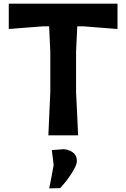

<svg xmlns="http://www.w3.org/2000/svg" viewBox="-20 -733 684 1040"><path d="M242 0Q244.5 -57.5 247 -112Q249.5 -166.5 252.5 -233.5V-453Q250.5 -491 249 -524.8Q247.5 -558.5 246 -590.5H214.5Q156.5 -586 112 -582.5Q67.5 -579 27.5 -576V-713H616.5V-576Q576.5 -579 532 -582.5Q487.5 -586 429.5 -590.5H398.5Q397 -558.5 395.5 -524.8Q394 -491 392 -453V-233.5Q395.5 -166.5 398 -112.2Q400.5 -58 403 0ZM246.5 287.5Q253.5 255 259 225Q264.5 195 270.5 160.5Q268.5 141 265.8 120.5Q263 100 260.5 80L327 75Q359 79 377.8 95Q396.5 111 396.5 138Q396.5 155.5 381.5 183Q366.5 210.5 345.5 238.5Q324.5 266.5 306 286Z"/></svg>

Font: Commissioner Loud SemiBold
Style: Regular
Weight: 600
Designer: Kostas Bartsokas
Foundry: Kostas Bartsokas
Version: Version 1.000; ttfautohint (v1.8.3)